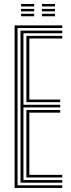

<svg xmlns="http://www.w3.org/2000/svg" viewBox="-20 -925 349 945"><path d="M51.9 0V-800H286.4V-787.1H66.4V-12.9H286.4V0ZM109.9 -51.5V-383.5H276.4V-370.6H124.4V-64.4H286.4V-51.5ZM80.9 -25.8V-774.2H286.4V-761.3H95.4V-409.3H276.4V-396.4H95.4V-38.7H286.4V-25.8ZM109.9 -422.2V-748.5H286.4V-735.6H124.4V-435H276.4V-422.2ZM186.3 -893.3V-905.4H250.8V-893.3ZM83.8 -845V-857.1H148.3V-845ZM83.8 -869.2V-881.2H148.3V-869.2ZM83.8 -893.3V-905.4H148.3V-893.3ZM186.3 -845V-857.1H250.8V-845ZM186.3 -869.2V-881.2H250.8V-869.2Z"/></svg>

Font: Big Shoulders Inline Display SC Thin
Style: Regular
Weight: 100
Designer: Patric King
Foundry: XO Type Co
Version: Version 2.002